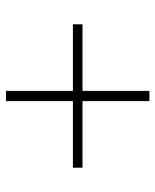

<svg xmlns="http://www.w3.org/2000/svg" viewBox="41 -681 518 640"><g transform="rotate(-90 300.0 -361.0)"><path d="M283 -345H61V-377H283V-600H317V-377H539V-345H317V-122H283Z"/></g></svg>

Font: Mona Sans VF XLt
Style: Regular
Weight: 200
Designer: Deni Anggara
Foundry: GitHub
Version: Version 2.000;Glyphs 3.2.3 (3260)